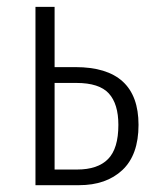

<svg xmlns="http://www.w3.org/2000/svg" viewBox="-20 -543 454 563"><path d="M201.2 -346.2Q386.2 -346.2 386.2 -176.8Q386.2 -88.9 338.9 -44.4Q291.5 0 211.9 0H84V-522.9H140.1V-346.2ZM206.1 -45.9Q266.6 -45.9 296.9 -76.7Q327.1 -107.4 327.1 -176.8Q327.1 -238.3 299.1 -269Q271 -299.8 204.1 -299.8H140.1V-45.9Z"/></svg>

Font: Fira Sans Compressed Light
Style: Regular
Weight: 300
Width: 1
Designer: Carrois Corporate & Edenspiekermann AG
Foundry: Carrois Corporate GbR & Edenspiekermann AG
Version: Version 4.203;PS 004.203;hotconv 1.0.88;makeotf.lib2.5.64775